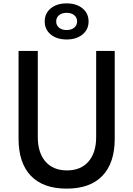

<svg xmlns="http://www.w3.org/2000/svg" viewBox="-20 -1102 790 1138"><path d="M204 -800V-290Q204 -197 249.5 -144.5Q295 -92 377 -92Q459 -92 504.5 -144.5Q550 -197 550 -290V-800H660V-280Q660 -136 587 -60Q514 16 375 16Q236 16 163 -60Q90 -136 90 -280V-800ZM245 -975Q245 -1023 281 -1052.5Q317 -1082 375 -1082Q433 -1082 469 -1052.5Q505 -1023 505 -975Q505 -927 469 -897.5Q433 -868 375 -868Q317 -868 281 -897.5Q245 -927 245 -975ZM437 -975Q437 -998 420 -1012Q403 -1026 375 -1026Q347 -1026 330 -1012Q313 -998 313 -975Q313 -952 330 -938Q347 -924 375 -924Q403 -924 420 -938Q437 -952 437 -975Z"/></svg>

Font: Martian Mono VF sWd Rg
Style: Regular
Weight: 400
Width: 6
Monospace: yes
Designer: Roman Shamin
Foundry: Evil Martians
Version: Version 1.100